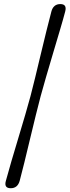

<svg xmlns="http://www.w3.org/2000/svg" viewBox="-20 -798 350 966"><path d="M133.5 -314.5Q143.5 -352 156.8 -407.2Q170 -462.5 184.8 -523.8Q199.5 -585 213.5 -642Q227.5 -699 238.5 -740Q248.5 -777.5 283.5 -777.5Q318 -777.5 308 -740Q298.5 -703.5 282 -648Q265.5 -592.5 247 -530.2Q228.5 -468 211.8 -410.8Q195 -353.5 184.5 -314Q174 -275 160 -217.8Q146 -160.5 131 -98.2Q116 -36 102.5 19.8Q89 75.5 79 112Q68.5 149 34 149Q-1 149 9.5 112Q20.5 71 37.2 14Q54 -43 72.5 -104.5Q91 -166 107.2 -221.2Q123.5 -276.5 133.5 -314.5Z"/></svg>

Font: Fraunces 9pt S050
Style: Italic
Weight: 400
Italic angle: -16°
Version: Version 1.000; ttfautohint (v1.8.3)